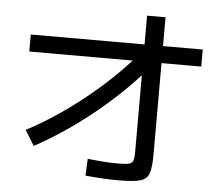

<svg xmlns="http://www.w3.org/2000/svg" viewBox="-55 -841 1047 921"><g transform="rotate(5 469.0 -380.5)"><path d="M566.4 -559.6H68.4V-641.6H616.2V-780.3H705.1V-641.6H896.5V-559.6H705.1V-123Q705.1 -55.7 694.8 -27.8Q684.6 0 653.1 9.3Q621.6 18.6 545.9 18.6Q475.1 18.6 388.7 9.8L392.6 -71.3Q481.9 -61.5 537.1 -61.5Q575.2 -61.5 590.8 -65.4Q606.4 -69.3 611.3 -81.3Q616.2 -93.3 616.2 -123V-493.2Q509.8 -377.4 385 -279.5Q260.3 -181.6 128.9 -110.4L84 -183.6Q210.4 -250 337.4 -348.6Q464.4 -447.3 566.4 -559.6Z"/></g></svg>

Font: Pretendard JP Medium
Style: Regular
Weight: 500
Designer: Base glyphs from Inter by Rasmus Andersson; Hangeul glyphs from Noto Sans CJK(Source Han Sans) by Jang Soo-young and Kan
Foundry: Kil Hyung-jin
Version: Version 1.309